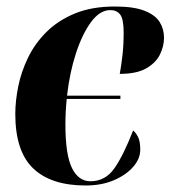

<svg xmlns="http://www.w3.org/2000/svg" viewBox="-20 -561 524 590"><path d="M243 9Q137 9 82 -43.5Q27 -96 27 -211Q27 -250 36 -295Q45 -340 66 -383.5Q87 -427 122.5 -462.5Q158 -498 210 -519.5Q262 -541 333 -541Q391 -541 424 -528Q457 -515 470.5 -493.5Q484 -472 484 -445Q484 -419 471.5 -393.5Q459 -368 429.5 -351Q400 -334 348 -334Q353 -361 356.5 -392.5Q360 -424 360 -461Q360 -502 349.5 -516Q339 -530 319 -530Q287 -530 260 -493.5Q233 -457 213.5 -397.5Q194 -338 186 -267H350V-257H185Q181 -217 181 -178Q181 -86 201 -45Q221 -4 258 -4Q304 -4 332 -44.5Q360 -85 389 -160Q397 -154 404 -140.5Q411 -127 411 -101Q411 -73 389 -48Q367 -23 329.5 -7Q292 9 243 9Z"/></svg>

Font: Noto Serif Display ExtraCondensed Black
Style: Italic
Weight: 900
Width: 2
Italic angle: -12°
Designer: Monotype Design Team
Foundry: Monotype Imaging Inc.
Version: Version 2.009